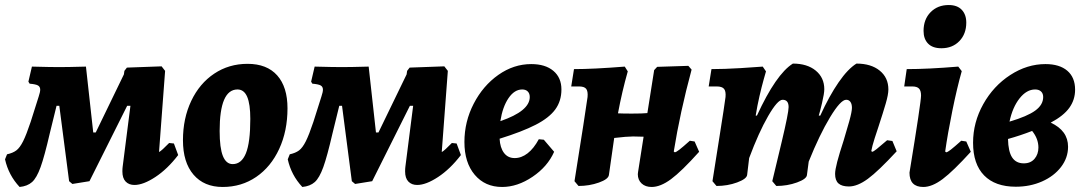

<svg xmlns="http://www.w3.org/2000/svg" viewBox="-33 -732 4313 764"><path d="M676 -115Q633 -59 585 -27.5Q537 4 502 4Q480 4 467 -9.5Q454 -23 454 -50Q454 -61 455 -68L486 -311H473L323 -11L255 0L242 -11L203 -311H192L165 -201Q144 -110 128.5 -67Q113 -24 94.5 -7.5Q76 9 45 12Q1 -35 -13 -98L-5 -118Q18 -123 32 -133.5Q46 -144 59 -170Q72 -196 89 -247L121 -348Q127 -366 127 -375Q127 -387 118 -392Q109 -397 85 -399L80 -407L94 -467Q168 -465 202 -465Q237 -465 309 -467L338 -205H348L460 -436L462 -450L472 -463L610 -468L624 -450L600 -130V-127Q611 -133 640 -163L659 -161Z M695 -174Q695 -261 728 -330.5Q761 -400 819.5 -439Q878 -478 952 -478Q1029 -478 1070 -432Q1111 -386 1111 -301Q1111 -211 1078 -139.5Q1045 -68 986.5 -28Q928 12 853 12Q779 12 737 -37Q695 -86 695 -174ZM963 -259Q963 -318 950.5 -347Q938 -376 912 -376Q841 -376 841 -211Q841 -143 854 -111Q867 -79 893 -79Q928 -79 945.5 -122Q963 -165 963 -259Z M1801 -115Q1758 -59 1710 -27.5Q1662 4 1627 4Q1605 4 1592 -9.5Q1579 -23 1579 -50Q1579 -61 1580 -68L1611 -311H1598L1448 -11L1380 0L1367 -11L1328 -311H1317L1290 -201Q1269 -110 1253.5 -67Q1238 -24 1219.5 -7.5Q1201 9 1170 12Q1126 -35 1112 -98L1120 -118Q1143 -123 1157 -133.5Q1171 -144 1184 -170Q1197 -196 1214 -247L1246 -348Q1252 -366 1252 -375Q1252 -387 1243 -392Q1234 -397 1210 -399L1205 -407L1219 -467Q1293 -465 1327 -465Q1362 -465 1434 -467L1463 -205H1473L1585 -436L1587 -450L1597 -463L1735 -468L1749 -450L1725 -130V-127Q1736 -133 1765 -163L1784 -161Z M1955 -180Q1957 -144 1972.5 -123.5Q1988 -103 2015 -103Q2042 -103 2066.5 -122Q2091 -141 2111 -178L2131 -176L2172 -128Q2146 -69 2086 -28.5Q2026 12 1965 12Q1897 12 1856 -36.5Q1815 -85 1815 -167Q1815 -248 1852 -319.5Q1889 -391 1950 -434Q2011 -477 2081 -477Q2137 -477 2169 -450Q2201 -423 2201 -376Q2201 -330 2176.5 -296.5Q2152 -263 2098.5 -235.5Q2045 -208 1955 -180ZM1958 -250Q2075 -290 2075 -346Q2075 -360 2067 -368Q2059 -376 2045 -376Q2014 -376 1990.5 -341.5Q1967 -307 1958 -250Z M2749 -128Q2679 -50 2637 -19Q2595 12 2560 12Q2535 12 2520 -2Q2505 -16 2505 -39L2506 -48L2528 -188L2486 -189Q2462 -189 2411 -183L2390 -36Q2388 -19 2350 -5.5Q2312 8 2269 8L2253 -11Q2297 -287 2305 -346Q2307 -369 2299.5 -378.5Q2292 -388 2271 -388H2240L2251 -457Q2328 -457 2453 -467L2465 -448Q2442 -367 2426 -281Q2445 -280 2481 -280Q2524 -280 2543 -282L2570 -453L2582 -466L2706 -470L2719 -455Q2673 -285 2648 -129L2652 -126Q2657 -126 2670.5 -136.5Q2684 -147 2712 -172L2731 -169Z M3497 -174 3518 -171 3535 -130Q3462 -51 3420.5 -20.5Q3379 10 3345 10Q3317 10 3303.5 -2Q3290 -14 3290 -40Q3290 -56 3298.5 -88.5Q3307 -121 3324 -173Q3336 -212 3346.5 -250Q3357 -288 3357 -303Q3357 -318 3351 -326.5Q3345 -335 3334 -335Q3312 -335 3270 -265.5Q3228 -196 3185 -89L3178 -36Q3177 -20 3138.5 -6Q3100 8 3056 8L3040 -11Q3050 -52 3077.5 -167.5Q3105 -283 3105 -306Q3105 -335 3081 -335Q3061 -335 3023.5 -270Q2986 -205 2948 -103L2940 -36Q2938 -20 2900 -6Q2862 8 2818 8L2802 -11Q2809 -56 2829.5 -185Q2850 -314 2854 -346Q2856 -369 2848 -378.5Q2840 -388 2819 -388H2787L2798 -457Q2848 -457 2914.5 -461Q2981 -465 3002 -467L3015 -448Q3013 -441 3005.5 -414.5Q2998 -388 2989 -349Q2980 -310 2974 -272H2979Q3055 -437 3122 -479Q3179 -479 3213 -451Q3247 -423 3247 -377Q3247 -360 3238 -322Q3229 -284 3225 -272H3231Q3267 -351 3304 -404.5Q3341 -458 3375 -479Q3433 -479 3467.5 -451Q3502 -423 3502 -376Q3502 -356 3491.5 -320Q3481 -284 3462 -226Q3458 -215 3447.5 -182Q3437 -149 3434 -131L3437 -128Q3442 -128 3455.5 -139Q3469 -150 3497 -174Z M3792 -172 3812 -169 3830 -128Q3760 -51 3718 -19.5Q3676 12 3641 12Q3586 12 3586 -45Q3632 -326 3632 -352Q3632 -371 3624 -379.5Q3616 -388 3597 -388H3565L3575 -457Q3660 -457 3780 -467L3794 -449Q3775 -382 3756.5 -291Q3738 -200 3728 -129L3732 -126Q3737 -126 3750.5 -136.5Q3764 -147 3792 -172ZM3642 -609Q3642 -655 3670 -683.5Q3698 -712 3742 -712Q3776 -712 3794 -693Q3812 -674 3812 -642Q3812 -597 3784.5 -568.5Q3757 -540 3713 -540Q3678 -540 3660 -558.5Q3642 -577 3642 -609Z M4217 -148Q4217 -104 4189 -67.5Q4161 -31 4113.5 -10Q4066 11 4009 11Q3927 11 3883 -34Q3839 -79 3839 -164Q3839 -245 3879.5 -317.5Q3920 -390 3987 -433.5Q4054 -477 4127 -477Q4183 -477 4214 -450.5Q4245 -424 4245 -375Q4245 -335 4222 -303Q4199 -271 4148 -244Q4217 -212 4217 -148ZM3984 -248Q4055 -269 4086.5 -292Q4118 -315 4118 -346Q4118 -360 4109.5 -368Q4101 -376 4086 -376Q4052 -376 4024 -340.5Q3996 -305 3984 -248ZM4099 -145Q4099 -180 4074 -211Q4028 -193 3978 -179Q3979 -129 3994.5 -105.5Q4010 -82 4041 -82Q4068 -82 4083.5 -100Q4099 -118 4099 -145Z"/></svg>

Font: Alegreya ExtraBold
Style: Italic
Weight: 800
Italic angle: -7°
Designer: Juan Pablo del Peral
Foundry: Huerta Tipografica
Version: Version 2.007; ttfautohint (v1.6)